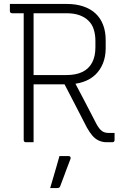

<svg xmlns="http://www.w3.org/2000/svg" viewBox="-20 -720 640 972"><path d="M343 -332Q375 -272 406.5 -211.5Q438 -151 469 -91Q483 -66 496.5 -56.5Q510 -47 530 -47Q537 -47 541.5 -47Q546 -47 550 -47H560Q560 -37 560 -29Q560 -21 560 -11Q560 -6 557 -3Q554 0 549 0Q542 0 535 0Q528 0 520 0Q499 0 481 -8Q463 -16 448.5 -32.5Q434 -49 420 -74Q390 -133 359.5 -191.5Q329 -250 299 -308ZM30 -700Q102 -700 174 -700Q246 -700 318 -700Q365 -700 402 -687.5Q439 -675 464 -651.5Q489 -628 502 -594Q515 -560 515 -517V-476Q515 -434 501.5 -400Q488 -366 463 -342Q438 -318 401.5 -305.5Q365 -293 318 -293Q275 -293 231 -293Q187 -293 143 -293L132 -284V-340Q178 -340 223.5 -340Q269 -340 315 -340Q365 -340 397.5 -356Q430 -372 446.5 -403.5Q463 -435 463 -480V-513Q463 -545 454.5 -571.5Q446 -598 428 -615Q410 -633 382.5 -643Q355 -653 315 -653Q269 -653 223.5 -653Q178 -653 132.5 -653Q87 -653 41 -653Q36 -653 33 -656Q30 -659 30 -664Q30 -673 30 -682Q30 -691 30 -700ZM150 0Q140 0 130.5 0Q121 0 111 0Q106 0 103 -3Q100 -6 100 -11Q100 -95 100 -178.5Q100 -262 100 -345.5Q100 -429 100 -512.5Q100 -596 100 -680H162L150 -669Q150 -611 150 -553.5Q150 -496 150 -438Q150 -382 150 -325.5Q150 -269 150 -213Q150 -157 150 -100Q150 -74 150 -49Q150 -24 150 0ZM281 70Q292 70 299 70Q306 70 313 70Q320 70 327 70Q333 70 336 74Q339 78 337 84Q326 113 318.5 132.5Q311 152 304 171.5Q297 191 285 222Q284 226 280.5 229Q277 232 270 232Q262 232 253.5 232Q245 232 234 232Q244 199 251.5 172.5Q259 146 266.5 121Q274 96 281 70Z"/></svg>

Font: Recursive Monospace Light
Style: Regular
Weight: 300
Version: Version 1.047